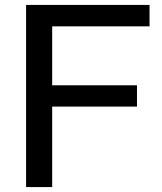

<svg xmlns="http://www.w3.org/2000/svg" viewBox="-20 -760 658 780"><path d="M86 0V-740H587.5V-653H192V-413.5H536.5V-327H192V0Z"/></svg>

Font: Encode Sans Semi Expanded Medium
Style: Regular
Weight: 500
Width: 6
Designer: Multiple Designers
Foundry: Impallari Type
Version: Version 3.000; ttfautohint (v1.8.3) -l 8 -r 50 -G 200 -x 14 